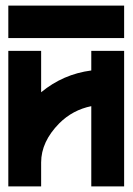

<svg xmlns="http://www.w3.org/2000/svg" viewBox="-20 -668 475 688"><path d="M9.8 -531.7V-647.9H424.8V-531.7ZM307.1 -485.8H424.8V0H307.1V-287.6Q240.2 -273.9 192.4 -226.1Q127.4 -160.2 127.4 -85.9V0H9.8V-485.8H127.4V-337.4Q206.1 -402.3 307.1 -415.5Z"/></svg>

Font: Sangha Kali
Style: Regular
Weight: 400
Designer: Seslavinskaya Anna
Foundry: Popkern
Version: Version 2.000;PS 002.000;hotconv 1.0.88;makeotf.lib2.5.64775